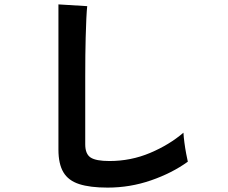

<svg xmlns="http://www.w3.org/2000/svg" viewBox="-20 -823 1040 874"><path d="M470 31Q390 31 340.5 15Q291 -1 268.5 -39Q246 -77 246 -142V-803L377 -795Q375 -778 373 -738Q371 -698 370 -652Q369 -615 368.5 -571Q368 -527 368 -474V-166Q368 -122 392.5 -106Q417 -90 478 -90Q576 -90 663.5 -127Q751 -164 815 -219Q816 -200 819.5 -173.5Q823 -147 827.5 -123.5Q832 -100 835 -87Q763 -35 667.5 -2Q572 31 470 31Z"/></svg>

Font: Zen Kaku Gothic New
Style: Bold
Weight: 700
Designer: Yoshimichi Ohira
Foundry: Positype
Version: Version 1.002